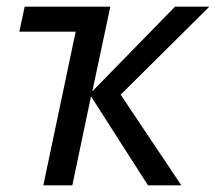

<svg xmlns="http://www.w3.org/2000/svg" viewBox="-20 -556 648 576"><path d="M54 -536H311L257 -282L505 -536H608L342 -272L524 0H424L253 -267L197 0H110L207 -461H38Z"/></svg>

Font: BC Sans
Style: Italic
Weight: 400
Italic angle: -12°
Designer: Monotype Design Team
Designer: Province of B.C.
Foundry: Monotype Imaging Inc.
Version: Version 2.000;GOOG;noto-source:20170915:90ef993387c0